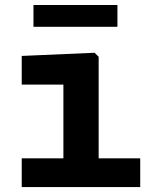

<svg xmlns="http://www.w3.org/2000/svg" viewBox="-20 -762 660 782"><path d="M238.2 0V-450.8L260.7 -417.5H68.5V-534.2L365.2 -547.1L381.8 -531V0ZM68.5 -117H551.1V0H68.5ZM458.3 -652.8H116.3V-741.6H458.3Z"/></svg>

Font: Monaspace Neon Var ExtraLight
Style: Regular
Weight: 200
Designer: Riley Cran and the Lettermatic Team
Version: Version 1.200 (Monaspace Neon Var)